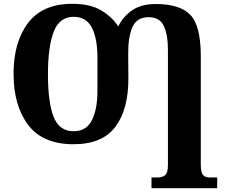

<svg xmlns="http://www.w3.org/2000/svg" viewBox="-20 -745 1188 1005"><path d="M773 240H1117V184H1078Q1053 184 1042 170Q1031 156 1031 116V-452Q1031 -610 976.5 -667Q922 -724 795 -724Q719 -724 671.5 -691Q624 -658 599 -607Q567 -656 510 -690.5Q453 -725 358 -725Q203 -725 127 -625Q51 -525 51 -359Q51 -192 127.5 -91Q204 10 365 10Q516 10 584.5 -82Q653 -174 652 -338L651 -459Q650 -550 673 -602.5Q696 -655 757 -655Q816 -655 837.5 -609Q859 -563 859 -484V120Q859 160 844 172Q829 184 806 184H773ZM365 -58Q291 -58 261 -132.5Q231 -207 231 -358Q231 -500 261 -578.5Q291 -657 365 -657Q432 -657 461 -600Q490 -543 490 -443V-269Q490 -173 461 -115.5Q432 -58 365 -58Z"/></svg>

Font: Noto Serif SemiCondensed Extra
Style: Regular
Weight: 800
Width: 4
Designer: Monotype Design Team
Foundry: Monotype Imaging Inc.
Version: Version 1.002